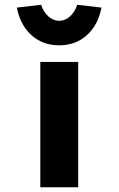

<svg xmlns="http://www.w3.org/2000/svg" viewBox="-20 -793 502 813"><path d="M150.7 0V-530.7H311.1V0ZM230.6 -601.1Q161.4 -601.1 113.6 -643.7Q65.9 -686.4 51.3 -760.8L154 -772.8Q164.7 -741.3 185.2 -723.1Q205.7 -705 230.6 -705Q255.4 -705 275.9 -723.1Q296.4 -741.3 307.1 -772.8L409.8 -760.8Q395.2 -686.4 347.5 -643.7Q299.7 -601.1 230.6 -601.1Z"/></svg>

Font: Lexend Mega
Style: Regular
Weight: 400
Designer: Bonnie Shaver-Troup, Thomas Jockin
Foundry: Lexend
Version: Version 1.007